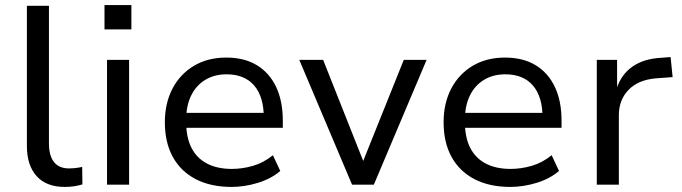

<svg xmlns="http://www.w3.org/2000/svg" viewBox="-20 -728 2690 757"><path d="M235 9Q163 9 124.5 -33.5Q86 -76 86 -153V-705H173V-162Q173 -130 182 -108Q191 -86 208.5 -75Q226 -64 251 -64Q265 -64 278 -65.5Q291 -67 304 -70L305 -1Q288 4 271.5 6.5Q255 9 235 9Z M392 -612V-708H498V-612ZM402 0V-492H489V0Z M893 9Q811 9 752 -21.5Q693 -52 661.5 -109Q630 -166 630 -246Q630 -321 660 -378.5Q690 -436 744.5 -468.5Q799 -501 872 -501Q944 -501 993.5 -470.5Q1043 -440 1069 -384.5Q1095 -329 1095 -253V-224H695V-283H1038L1020 -265Q1020 -347 982 -391Q944 -435 873 -435Q825 -435 789 -413Q753 -391 733.5 -351Q714 -311 714 -256V-247Q714 -186 735 -145Q756 -104 796.5 -83Q837 -62 894 -62Q935 -62 977 -74Q1019 -86 1056 -116L1085 -54Q1049 -23 996.5 -7Q944 9 893 9Z M1368 0 1160 -492H1254L1417 -81H1407L1572 -492H1662L1454 0Z M1992 9Q1910 9 1851 -21.5Q1792 -52 1760.5 -109Q1729 -166 1729 -246Q1729 -321 1759 -378.5Q1789 -436 1843.5 -468.5Q1898 -501 1971 -501Q2043 -501 2092.5 -470.5Q2142 -440 2168 -384.5Q2194 -329 2194 -253V-224H1794V-283H2137L2119 -265Q2119 -347 2081 -391Q2043 -435 1972 -435Q1924 -435 1888 -413Q1852 -391 1832.5 -351Q1813 -311 1813 -256V-247Q1813 -186 1834 -145Q1855 -104 1895.5 -83Q1936 -62 1993 -62Q2034 -62 2076 -74Q2118 -86 2155 -116L2184 -54Q2148 -23 2095.5 -7Q2043 9 1992 9Z M2333 0V-492H2413V-378H2411Q2429 -434 2473 -465Q2517 -496 2584 -500L2624 -503L2632 -424L2565 -419Q2496 -413 2458 -373.5Q2420 -334 2420 -274V0Z"/></svg>

Font: Nunito Sans 9pt
Style: Regular
Weight: 400
Version: Version 3.101;gftools[0.9.27]